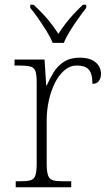

<svg xmlns="http://www.w3.org/2000/svg" viewBox="-20 -786 459 806"><path d="M46 0V-25H64Q92 -25 107.5 -29Q123 -33 128.5 -49.5Q134 -66 134 -101V-439Q134 -473 128.5 -488Q123 -503 106.5 -507Q90 -511 56 -511H41V-536H167L174 -427H176Q189 -456 205.5 -483Q222 -510 249 -527Q276 -544 315 -544Q357 -544 380.5 -525Q404 -506 404 -475Q404 -459 395.5 -446.5Q387 -434 368 -434Q368 -478 352 -494.5Q336 -511 303 -511Q274 -511 250.5 -491Q227 -471 210.5 -438Q194 -405 185 -364Q176 -323 176 -280V-100Q176 -65 182 -49Q188 -33 203 -29Q218 -25 246 -25H279V0ZM201 -606Q192 -629 175.5 -655.5Q159 -682 141 -708Q123 -734 107 -753V-766H121Q145 -744 162.5 -725Q180 -706 195 -686.5Q210 -667 225 -644Q240 -667 255 -686.5Q270 -706 287.5 -725Q305 -744 328 -766H342V-753Q327 -734 308.5 -708Q290 -682 273.5 -655.5Q257 -629 248 -606Z"/></svg>

Font: Noto Serif Gujarati ExtraLight
Style: Regular
Weight: 250
Version: Version 2.102